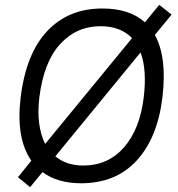

<svg xmlns="http://www.w3.org/2000/svg" viewBox="-20 -745 734 791"><path d="M65 -343Q87 -524 174.5 -617Q262 -710 402 -710Q514 -710 577 -653L636 -725L687 -685L618 -601Q669 -509 649 -343Q629 -177 543 -83.5Q457 10 314 10Q217 10 155 -36L104 26L54 -15L109 -83Q45 -175 65 -343ZM142 -343Q135 -284 141.5 -236Q148 -188 166 -152L524 -588Q477 -637 393 -637Q295 -637 227.5 -563Q160 -489 142 -343ZM323 -63Q425 -63 490.5 -137.5Q556 -212 572 -343Q586 -458 559 -529L208 -101Q254 -63 323 -63Z"/></svg>

Font: Haskoy
Style: Italic
Weight: 400
Designer: Ertekin Erdin
Foundry: Ertekin Erdin
Version: Version 2.000; ttfautohint (v1.8.4.7-5d5b)